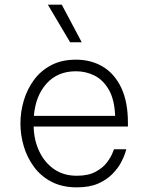

<svg xmlns="http://www.w3.org/2000/svg" viewBox="-20 -797 640 827"><path d="M282 -615 186 -777H246L332 -615ZM311 10Q248 10 202 -14Q156 -38 126.5 -78Q97 -118 82.5 -166.5Q68 -215 68 -265Q68 -315 82.5 -364Q97 -413 126.5 -453Q156 -493 201 -516.5Q246 -540 307 -540Q373 -540 423.5 -509.5Q474 -479 502.5 -418.5Q531 -358 531 -268V-252H125Q126 -195 148.5 -146.5Q171 -98 212 -69Q253 -40 311 -40Q360 -40 391.5 -57Q423 -74 440 -96.5Q457 -119 464 -136.5Q471 -154 471 -154H524Q524 -154 519 -137.5Q514 -121 501 -96.5Q488 -72 464 -47.5Q440 -23 403 -6.5Q366 10 311 10ZM126 -298H476Q473 -369 448.5 -411Q424 -453 387 -471.5Q350 -490 307 -490Q228 -490 180.5 -437Q133 -384 126 -298Z"/></svg>

Font: Be Vietnam Pro ExtraLight
Style: Regular
Weight: 200
Designer: Lam Bao, Tony Le, Vietanh Nguyen
Foundry: Yellow Type Foundry
Version: Version 1.002; ttfautohint (v1.8.3)